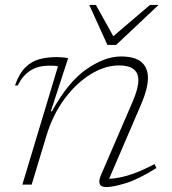

<svg xmlns="http://www.w3.org/2000/svg" viewBox="-20 -752 701 782"><path d="M52.5 -404H41Q58 -452.5 83 -477.2Q108 -502 140.2 -510.8Q172.5 -519.5 211.5 -519.5Q222.5 -519.5 236 -518.2Q249.5 -517 257.5 -515L187 -298.5H191.5Q257 -418 332 -470Q407 -522 472 -522Q530 -522 556.2 -499Q582.5 -476 582.5 -434.5Q582.5 -392.5 556 -330L424.5 -24Q455.5 -24.5 499.5 -37Q543.5 -49.5 609.5 -83.5L617 -67.5Q543 -21 491 -5.5Q439 10 414 10Q370 10 391.5 -39.5L520.5 -338.5Q543.5 -392 543.5 -425Q543.5 -485.5 465 -485.5Q407 -485.5 348.5 -449.2Q290 -413 242.5 -348.8Q195 -284.5 169.5 -200.5L109 0H71L216 -481.5Q209 -484 199 -484.2Q189 -484.5 180.5 -484.5Q134 -484.5 102.8 -464Q71.5 -443.5 52.5 -404ZM626 -732 453 -569H417.5L343.5 -732H370.5L441.5 -604.5L591 -732Z"/></svg>

Font: Newsreader 6pt ExtraLight
Style: Italic
Weight: 275
Italic angle: -17°
Designer: Hugues Gentile
Foundry: Production Type
Version: Version 1.003; ttfautohint (v1.8.3)